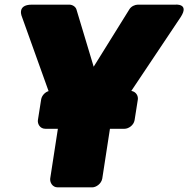

<svg xmlns="http://www.w3.org/2000/svg" viewBox="-20 -768 810 826"><path d="M516 -214C532 -214 555 -228 559 -251L573 -340C575 -354 567 -373 545 -377L757 -694C797 -755 733 -748 733 -748H573C561 -748 544 -741 536 -727L383 -481L309 -727C306 -738 293 -748 278 -748H117C49 -748 75 -694 75 -694L189 -376C175 -372 160 -358 157 -340L143 -251C141 -235 152 -214 175 -214H229L196 0C194 16 205 38 228 38H377C393 38 416 23 420 0L453 -214Z"/></svg>

Font: Asimov Print
Style: EIt
Weight: 500
Designer: Google
Version: Version 2.000980; 2014